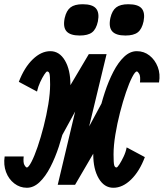

<svg xmlns="http://www.w3.org/2000/svg" viewBox="-92 -874 774 908"><path d="M181 0 399 -405 478 -368 263 0H181L328 -618H412L193 -218L113 -255L328 -618H412L263 0ZM35 14Q2 14 -24.5 -6.5Q-51 -27 -63.5 -60.5Q-76 -94 -70 -134H20Q17 -105 23.5 -93.5Q30 -82 35 -82Q43 -82 57 -109Q71 -136 86 -180Q101 -224 114.5 -276.5Q128 -329 136.5 -381Q145 -433 145 -474Q145 -515 142 -525.5Q139 -536 131 -536Q127 -536 117.5 -521.5Q108 -507 98 -485.5Q88 -464 83 -441L-3 -487Q23 -555 63 -593.5Q103 -632 146 -632Q189 -632 215 -588Q241 -544 241 -474Q241 -442 234.5 -393.5Q228 -345 216 -290Q204 -235 186.5 -181.5Q169 -128 146 -83.5Q123 -39 95 -12.5Q67 14 35 14ZM444 14Q401 14 375 -30Q349 -74 349 -144Q349 -177 355.5 -225Q362 -273 374 -328Q386 -383 403.5 -436.5Q421 -490 444 -534.5Q467 -579 495 -605.5Q523 -632 555 -632Q589 -632 615 -611.5Q641 -591 654 -557.5Q667 -524 660 -484H570Q573 -513 566.5 -524.5Q560 -536 555 -536Q547 -536 533 -509Q519 -482 504 -438Q489 -394 475.5 -341.5Q462 -289 453.5 -237Q445 -185 445 -144Q445 -104 448 -93Q451 -82 459 -82Q463 -82 472.5 -96.5Q482 -111 492.5 -133Q503 -155 507 -177L593 -131Q568 -64 528 -25Q488 14 444 14ZM501 -706Q456 -706 438.5 -726Q421 -746 430 -789Q438 -824 457.5 -839Q477 -854 515 -854Q561 -854 578 -834Q595 -814 587 -773Q579 -736 559.5 -721Q540 -706 501 -706ZM285 -706Q240 -706 222.5 -726Q205 -746 214 -789Q222 -824 241.5 -839Q261 -854 299 -854Q345 -854 362 -834Q379 -814 371 -773Q363 -736 343.5 -721Q324 -706 285 -706Z"/></svg>

Font: Victor Mono Thin
Style: Italic
Weight: 100
Italic angle: -12°
Monospace: yes
Designer: Rune Bjørnerås
Version: Version 1.561;gftools[0.9.30]